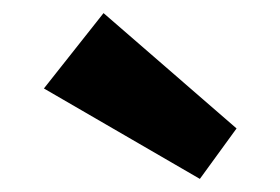

<svg xmlns="http://www.w3.org/2000/svg" viewBox="-20 -860 428 293"><path d="M138 -840 341 -664 285 -587 47 -725Z"/></svg>

Font: Hussar
Style: BoldWeb
Weight: 700
Foundry: Cannot Into Space Fonts
Version: Version 2.00